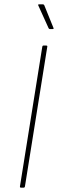

<svg xmlns="http://www.w3.org/2000/svg" viewBox="-20 -865 267 885"><path d="M77 0Q71 0 72 -6L175 -650Q176 -655 180 -655H193Q199 -655 198 -650L95 -6Q94 0 89 0ZM210 -731Q206 -731 204 -735L156 -841Q155 -843 156.5 -844Q158 -845 159 -845H178Q182 -845 184 -841L227 -735Q228 -731 223 -731Z"/></svg>

Font: Sofia Sans Thin
Style: Italic
Weight: 250
Italic angle: -9°
Version: Version 4.100-B